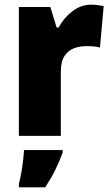

<svg xmlns="http://www.w3.org/2000/svg" viewBox="-20 -583 475 824"><path d="M371 -563Q385 -563 399.5 -561Q414 -559 425 -557L409 -379Q399 -382 385.5 -383.5Q372 -385 350 -385Q323 -385 298 -376Q273 -367 257 -343Q241 -319 241 -274V0H61V-553H196L223 -465H232Q251 -503 288.5 -533Q326 -563 371 -563ZM249 72Q234 112 216.5 147.5Q199 183 174 221H61V207Q66 187 71 160.5Q76 134 79 107Q82 80 83 61H249Z"/></svg>

Font: Noto Sans Lao SemiCondensed Black
Style: Regular
Weight: 900
Width: 4
Designer: Monotype Design Team
Foundry: Monotype Imaging Inc.
Version: Version 2.003; ttfautohint (v1.8.4.7-5d5b)